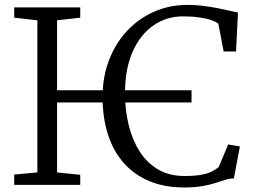

<svg xmlns="http://www.w3.org/2000/svg" viewBox="-20 -774 1062 804"><path d="M782 -396V-345H143V-396ZM136.5 -52V-689L39.5 -700V-743H316V-700L219 -689V-52L316 -42V0H39.5V-43ZM750.5 11Q669 11 605.5 -15.5Q542 -42 498.2 -91.5Q454.5 -141 432 -211Q409.5 -281 409.5 -368Q409.5 -451.5 436.5 -522Q463.5 -592.5 512 -644.5Q560.5 -696.5 625.2 -725Q690 -753.5 765.5 -753.5Q799 -753.5 830.8 -749.5Q862.5 -745.5 890.5 -740Q918.5 -734.5 940.8 -729.2Q963 -724 976.5 -721.5L968.5 -558.5H916.5L894.5 -674.5Q885.5 -682.5 865.5 -689.5Q845.5 -696.5 815.2 -701Q785 -705.5 745.5 -705.5Q677.5 -705.5 622.8 -667.8Q568 -630 535.8 -558.2Q503.5 -486.5 503.5 -384Q503.5 -314.5 518.5 -252Q533.5 -189.5 564 -141Q594.5 -92.5 641.5 -64.8Q688.5 -37 752.5 -37Q794 -37 821 -41.8Q848 -46.5 865.2 -55Q882.5 -63.5 895.5 -74L935.5 -169L984.5 -161L959.5 -27Q940 -26.5 921.5 -20.5Q903 -14.5 880.5 -7.2Q858 0 826.8 5.5Q795.5 11 750.5 11Z"/></svg>

Font: Merriweather Light
Style: Regular
Weight: 300
Designer: Eben Sorkin
Foundry: Eben Sorkin
Version: Version 2.100